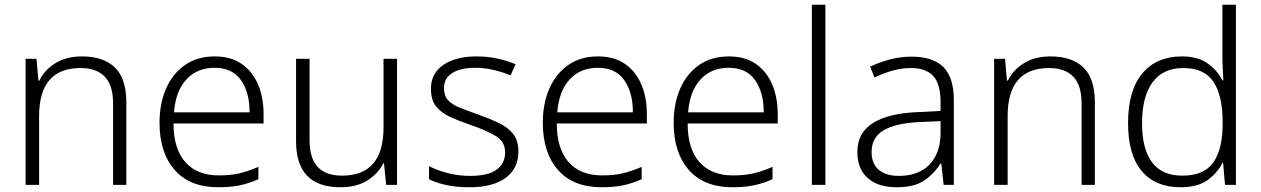

<svg xmlns="http://www.w3.org/2000/svg" viewBox="-20 -780 5321 810"><path d="M326 -542Q417 -542 465 -495Q513 -448 513 -348V0H457V-344Q457 -420 422 -456.5Q387 -493 320 -493Q145 -493 145 -290V0H88V-532H134L142 -440H146Q167 -484 213 -513Q259 -542 326 -542Z M886 -542Q954 -542 999.5 -510.5Q1045 -479 1068.5 -424Q1092 -369 1092 -298V-259H712Q712 -153 761.5 -96.5Q811 -40 903 -40Q952 -40 989 -48.5Q1026 -57 1070 -76V-24Q1030 -6 991 2Q952 10 901 10Q781 10 717 -63Q653 -136 653 -262Q653 -343 680.5 -406Q708 -469 760 -505.5Q812 -542 886 -542ZM885 -494Q812 -494 766.5 -445Q721 -396 714 -306H1033Q1033 -390 996.5 -442Q960 -494 885 -494Z M1655 -532V0H1609L1600 -91H1597Q1575 -47 1529.5 -18.5Q1484 10 1416 10Q1229 10 1229 -184V-532H1286V-189Q1286 -112 1320.5 -75.5Q1355 -39 1423 -39Q1598 -39 1598 -242V-532Z M2167 -141Q2167 -69 2113 -29.5Q2059 10 1961 10Q1905 10 1862 0.5Q1819 -9 1790 -24V-79Q1825 -61 1870 -49.5Q1915 -38 1962 -38Q2040 -38 2075.5 -64.5Q2111 -91 2111 -137Q2111 -181 2074 -204.5Q2037 -228 1965 -253Q1915 -270 1877.5 -287.5Q1840 -305 1819 -332Q1798 -359 1798 -406Q1798 -470 1850 -506Q1902 -542 1989 -542Q2037 -542 2078.5 -533Q2120 -524 2155 -509L2134 -462Q2103 -475 2064 -484.5Q2025 -494 1986 -494Q1923 -494 1888 -472Q1853 -450 1853 -408Q1853 -376 1870 -357.5Q1887 -339 1919 -326Q1951 -313 1997 -297Q2045 -280 2083 -262Q2121 -244 2144 -216Q2167 -188 2167 -141Z M2503 -542Q2571 -542 2616.5 -510.5Q2662 -479 2685.5 -424Q2709 -369 2709 -298V-259H2329Q2329 -153 2378.5 -96.5Q2428 -40 2520 -40Q2569 -40 2606 -48.5Q2643 -57 2687 -76V-24Q2647 -6 2608 2Q2569 10 2518 10Q2398 10 2334 -63Q2270 -136 2270 -262Q2270 -343 2297.5 -406Q2325 -469 2377 -505.5Q2429 -542 2503 -542ZM2502 -494Q2429 -494 2383.5 -445Q2338 -396 2331 -306H2650Q2650 -390 2613.5 -442Q2577 -494 2502 -494Z M3055 -542Q3123 -542 3168.5 -510.5Q3214 -479 3237.5 -424Q3261 -369 3261 -298V-259H2881Q2881 -153 2930.5 -96.5Q2980 -40 3072 -40Q3121 -40 3158 -48.5Q3195 -57 3239 -76V-24Q3199 -6 3160 2Q3121 10 3070 10Q2950 10 2886 -63Q2822 -136 2822 -262Q2822 -343 2849.5 -406Q2877 -469 2929 -505.5Q2981 -542 3055 -542ZM3054 -494Q2981 -494 2935.5 -445Q2890 -396 2883 -306H3202Q3202 -390 3165.5 -442Q3129 -494 3054 -494Z M3462 0H3405V-760H3462Z M3826 -541Q3916 -541 3960 -497Q4004 -453 4004 -358V0H3961L3951 -90H3948Q3919 -45 3877.5 -17.5Q3836 10 3762 10Q3685 10 3641 -28.5Q3597 -67 3597 -139Q3597 -219 3662 -260.5Q3727 -302 3851 -307L3948 -312V-349Q3948 -427 3916.5 -460Q3885 -493 3824 -493Q3783 -493 3745 -482Q3707 -471 3669 -453L3651 -499Q3689 -517 3733.5 -529Q3778 -541 3826 -541ZM3858 -265Q3756 -260 3706.5 -229.5Q3657 -199 3657 -139Q3657 -89 3687.5 -63.5Q3718 -38 3772 -38Q3855 -38 3901 -85.5Q3947 -133 3948 -217V-269Z M4412 -542Q4503 -542 4551 -495Q4599 -448 4599 -348V0H4543V-344Q4543 -420 4508 -456.5Q4473 -493 4406 -493Q4231 -493 4231 -290V0H4174V-532H4220L4228 -440H4232Q4253 -484 4299 -513Q4345 -542 4412 -542Z M4961 10Q4854 10 4796.5 -58.5Q4739 -127 4739 -261Q4739 -398 4799 -470Q4859 -542 4966 -542Q5033 -542 5074.5 -512.5Q5116 -483 5137 -441H5141Q5140 -464 5138.5 -492.5Q5137 -521 5137 -545V-760H5194V0H5148L5140 -93H5137Q5116 -50 5074 -20Q5032 10 4961 10ZM4968 -39Q5060 -39 5099 -95Q5138 -151 5138 -257V-266Q5138 -376 5099.5 -434.5Q5061 -493 4972 -493Q4886 -493 4842 -432.5Q4798 -372 4798 -260Q4798 -152 4840 -95.5Q4882 -39 4968 -39Z"/></svg>

Font: Noto Sans Myanmar Light
Style: Regular
Weight: 300
Designer: Monotype Design Team
Foundry: Monotype Imaging Inc.
Version: Version 2.107; ttfautohint (v1.8.4.7-5d5b)